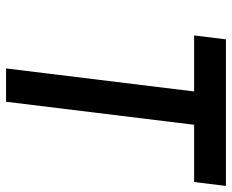

<svg xmlns="http://www.w3.org/2000/svg" viewBox="-86 -680 766 634"><g transform="rotate(90 297.0 -363.0)"><path d="M110 -726H594L581 -621H392L316 0H206L282 -621H97Z"/></g></svg>

Font: Josefin Sans Thin Medium
Style: Italic
Weight: 500
Italic angle: -7°
Version: Version 2.000